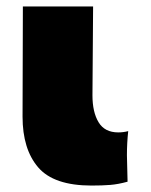

<svg xmlns="http://www.w3.org/2000/svg" viewBox="-20 -566 468 596"><path d="M50 -204 51 -546H269L267 -270Q267 -218 286 -186.5Q305 -155 347 -155Q363 -155 378 -159Q374 -122 374 -84Q374 -66 376 -2Q347 6 322.5 8Q298 10 264 10Q147 10 98.5 -46.5Q50 -103 50 -204Z"/></svg>

Font: Mantou Sans
Style: Regular
Weight: 400
Designer: Mant0u / artakana
Foundry: Mant0u / artakana
Version: Version 1.001;October 22, 2023;FontCreator 14.0.0.2901 64-bi